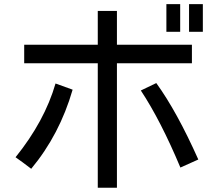

<svg xmlns="http://www.w3.org/2000/svg" viewBox="-20 -841 1040 910"><path d="M443.4 -541H94.7V-628.9H443.4V-789.1H534.2V-628.9H889.6V-541H534.2V48.8H443.4ZM834 -821.3V-690.4H768.6V-821.3ZM941.4 -821.3V-690.4H876V-821.3ZM647.5 -412.1 720.7 -447.3Q818.4 -312.5 919.9 -85L835 -46.9Q741.2 -270.5 647.5 -412.1ZM324.2 -416Q262.7 -203.1 127.9 -41Q82 -76.2 53.7 -95.7Q191.4 -266.6 243.2 -445.3Z"/></svg>

Font: MotoyaLCedar
Style: W3 mono
Weight: 400
Version: Version 1.01